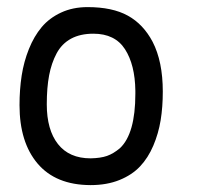

<svg xmlns="http://www.w3.org/2000/svg" viewBox="-20 -524 558 543"><path d="M235.4 -0.5Q137.7 -1 86.4 -61.3Q35.2 -121.6 35.2 -226.6Q35.2 -271 41.3 -310.3Q47.4 -349.6 61.8 -385.5Q76.2 -421.4 97.9 -447.3Q119.6 -473.1 152.8 -488.5Q186 -503.9 227.5 -503.9Q297.9 -503.9 341.6 -479.7Q385.3 -455.6 411.6 -405.8Q440.4 -350.1 440.4 -265.1Q440.4 -221.2 434.3 -183.8Q428.2 -146.5 413.6 -112.1Q398.9 -77.6 376.2 -53.5Q353.5 -29.3 317.9 -14.9Q282.2 -0.5 236.3 -0.5ZM319.3 -105Q362.8 -146 362.8 -258.8V-267.6Q361.8 -340.8 333.5 -384.8Q305.2 -428.7 244.1 -428.7Q207 -428.7 180.9 -414.6Q154.8 -400.4 140.1 -373Q125.5 -345.7 118.9 -310.8Q112.3 -275.9 112.3 -229Q112.3 -156.7 144 -116.5Q175.8 -76.2 236.3 -76.2Q264.2 -76.7 282.5 -83Q300.8 -89.4 319.3 -105Z"/></svg>

Font: Fantasque Sans Mono
Style: Regular
Weight: 400
Monospace: yes
Designer: Jany Belluz
Version: Version 1.8.0 ; ttfautohint (v1.8.2)